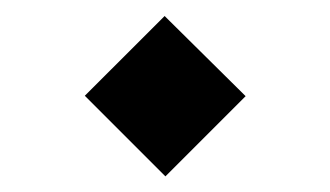

<svg xmlns="http://www.w3.org/2000/svg" viewBox="-20 -360 416 242"><path d="M188.5 -137.7 86.9 -239.3 187.5 -339.8 289.6 -238.8Z"/></svg>

Font: Vazirmatn UI
Style: Regular
Weight: 400
Designer: Saber Rastikerdar
Foundry: Saber Rastikerdar
Version: Version 33.003